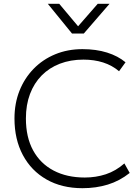

<svg xmlns="http://www.w3.org/2000/svg" viewBox="-20 -973 736 1008"><path d="M413 15Q304.5 15 224.2 -30.8Q144 -76.5 100 -159Q56 -241.5 56 -351Q56 -430 82.2 -496.2Q108.5 -562.5 156.5 -611.8Q204.5 -661 269.8 -688Q335 -715 413 -715Q485 -715 542.2 -697Q599.5 -679 639 -646L605 -599Q568.5 -630 521.5 -645Q474.5 -660 418 -660Q350 -660 294.2 -638.5Q238.5 -617 198.8 -576.8Q159 -536.5 137.5 -479.5Q116 -422.5 116 -351Q116 -252.5 154 -183.2Q192 -114 261.5 -77.5Q331 -41 425 -41Q483.5 -41 535.8 -58.2Q588 -75.5 633 -115L661 -65Q608 -23 546.2 -4Q484.5 15 413 15ZM358 -797 231 -953H291L390 -835L493 -953H555L420 -797Z"/></svg>

Font: Geologica Roman Thin
Style: Regular
Weight: 250
Designer: Sindre Bremnes, Frode Helland
Foundry: Monokrom Skriftforlag AS
Version: Version 1.010;gftools[0.9.28]